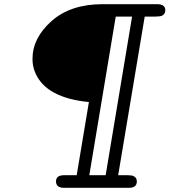

<svg xmlns="http://www.w3.org/2000/svg" viewBox="-20 -714 820 929"><path d="M137.2 -428.2Q137.2 -530.3 229.5 -612.1Q321.8 -693.8 476.1 -693.8H740.2Q780.3 -693.8 779.8 -664.1Q779.8 -645 762.2 -637.2Q755.4 -634.3 731.9 -633.8H680.2L551.8 133.8H597.2Q619.1 133.8 626 138.2Q642.1 145 642.1 164.1Q642.1 194.8 603 194.8H288.1Q251 193.8 251 163.8Q251 133.8 290 133.8H351.1L410.2 -220.2Q205.1 -240.2 151.9 -358.9Q137.2 -392.1 137.2 -428.2ZM412.1 133.8H491.2L619.1 -633.8H540Z"/></svg>

Font: CMU Serif Extra
Style: BoldSlanted
Weight: 700
Italic angle: -9.46001°
Version: Version 0.7.0